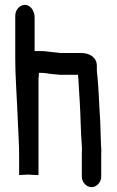

<svg xmlns="http://www.w3.org/2000/svg" viewBox="-20 -742 485 793"><path d="M83 -722C62 -722 43 -702 43 -677V-505C43 -417 51 -322 54 -234C56 -186 59 -145 59 -98V-19L98 -21C109 -20 124 -19 134 -19H139V-415C139 -422 141 -433 141 -441H154C164 -441 176 -439 186 -437L207 -435C215 -434 222 -434 228 -433H302C305 -410 305 -384 307 -359C311 -304 313 -243 315 -185C316 -158 320 -134 318 -108V-12C318 11 337 31 358 31C379 31 398 11 398 -12V-107C399 -119 398 -132 397 -146C396 -176 395 -208 394 -240C389 -311 388 -383 380 -449V-470C380 -506 349 -523 316 -523H230C226 -524 220 -524 214 -525L194 -527C180 -528 166 -531 154 -531H123V-670C123 -699 104 -722 83 -722Z"/></svg>

Font: Electronic
Style: Circ
Weight: 900
Version: Version 1.011